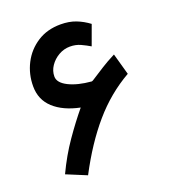

<svg xmlns="http://www.w3.org/2000/svg" viewBox="-126 -746 749 853"><g transform="rotate(-20 249.0 -319.0)"><path d="M216.3 -276.9Q138.2 -293 94 -333.5Q49.8 -374 49.8 -437.5Q49.8 -495.1 75.2 -544.7Q100.6 -594.2 147.5 -624.5Q194.3 -654.8 257.8 -654.8Q298.3 -654.8 329.8 -642.6Q361.3 -630.4 389.2 -609.4L355 -515.6Q335.4 -527.3 313 -537.6Q290.5 -547.9 263.2 -547.9Q234.9 -547.9 209.7 -533.4Q184.6 -519 168.9 -495.8Q153.3 -472.7 153.3 -446.3Q153.3 -416.5 195.3 -395.5Q237.3 -374.5 302.2 -369.1Q303.2 -369.1 305.4 -370.1Q307.6 -371.1 308.6 -371.6Q343.8 -394 370.8 -411.4Q397.9 -428.7 435.5 -447.8L463.9 -346.2Q365.2 -290 288.1 -200.4Q210.9 -110.8 144 17.1L49.3 -22Q85.4 -98.6 129.4 -161.9Q173.3 -225.1 216.3 -276.9Z"/></g></svg>

Font: Vazirmatn RD UI FD Medium
Style: Regular
Weight: 500
Designer: Saber Rastikerdar
Foundry: Saber Rastikerdar
Version: Version 33.003